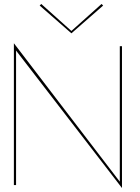

<svg xmlns="http://www.w3.org/2000/svg" viewBox="-20 -933 705 968"><path d="M340 -777 188 -913 180 -905 340 -765 500 -905 492 -913ZM584 -700V-17L50 -715V0H61V-678L595 15V-700Z"/></svg>

Font: Jost Thin
Style: Regular
Weight: 250
Version: Version 3.710